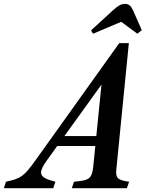

<svg xmlns="http://www.w3.org/2000/svg" viewBox="-126 -988 782 1008"><path d="M509.5 -686.5 119 -144.5Q103.5 -123 96.5 -108Q89.5 -93 89.5 -82.5Q89.5 -66 106.8 -55Q124 -44 165 -34L153.5 0H-106L-94.5 -34Q-65 -40.5 -45.5 -47Q-26 -53.5 -10.5 -64.8Q5 -76 21.2 -95.2Q37.5 -114.5 60 -146L500 -761.5ZM410 -221.5H142.5L161.5 -273.5H429.5ZM410 -576 500 -761.5H550.5L484.5 -96.5Q481 -64 494 -51.8Q507 -39.5 552 -34L540 0H251L262.5 -34Q302.5 -37 323 -43.5Q343.5 -50 352 -66Q360.5 -82 363.5 -113ZM362.5 -811 352 -828.5 465.5 -932.5Q487.5 -952.5 501.2 -960Q515 -967.5 529.5 -967.5Q545 -967.5 554.8 -959.5Q564.5 -951.5 573 -932.5L618.5 -829.5L595 -811L510.5 -873.5Z"/></svg>

Font: Libre Caslon Condensed
Style: Italic
Weight: 400
Italic angle: -22.583°
Designer: Pablo Impallari, Rodrigo Fuenzalida, Katja Schimmel, Ertekin Erdin
Foundry: Pablo Impallari, Rodrigo Fuenzalida
Version: Version 2.000;gftools[0.9.33]